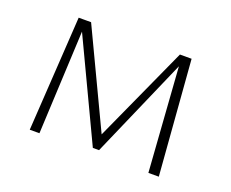

<svg xmlns="http://www.w3.org/2000/svg" viewBox="-83 -594 873 727"><g transform="rotate(20 353.0 -231.0)"><path d="M571 0 540 -441 553 -445 366 -17H341L137 -448L146 -462H172L365 -55H345L530 -462H577L613 0ZM93 0 122 -462H154L132 0Z"/></g></svg>

Font: Ysabeau SC ExtraLight
Style: Regular
Weight: 250
Designer: Christian Thalmann (Catharsis Fonts)
Version: Version 2.001;gftools[0.9.30]; featfreeze: smcp